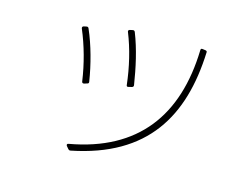

<svg xmlns="http://www.w3.org/2000/svg" viewBox="-90 -759 1181 926"><g transform="rotate(15 500.0 -296.0)"><path d="M507 -353C507 -347 511 -344 517 -346L534 -350C539 -352 542 -355 541 -361C528 -444 509 -532 478 -610C475 -616 472 -617 466 -616L452 -613C446 -611 444 -607 446 -602C477 -525 497 -440 507 -353ZM304 6 315 19C319 23 322 24 327 23C693 -50 825 -282 838 -603C839 -609 836 -612 830 -613L815 -615C809 -616 806 -613 806 -607C797 -278 641 -65 309 -6C302 -5 300 0 304 6ZM306 -306 322 -311C327 -312 329 -316 328 -321C315 -403 291 -494 258 -569C256 -574 252 -576 247 -575L233 -572C227 -570 225 -566 227 -560C259 -485 283 -398 295 -313C296 -307 300 -305 306 -306Z"/></g></svg>

Font: LINE Seed JP_OTF Thin
Style: Regular
Weight: 250
Designer: LY Corporation & Fontrix & Fontworks
Version: Version 1.007